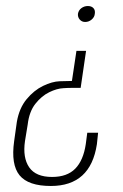

<svg xmlns="http://www.w3.org/2000/svg" viewBox="-20 -514 410 638"><path d="M266 -345 248 -222Q234 -222 219.5 -222Q205 -222 191 -221Q169 -220 143.5 -207.5Q118 -195 97.5 -169Q77 -143 72 -100L63 -45Q55 10 77 42Q99 74 153 74Q203 74 230 46.5Q257 19 265 -35L270 -73H306L302 -35Q281 104 149 104Q74 104 45 68.5Q16 33 27 -45L36 -109Q44 -155 68.5 -184.5Q93 -214 123 -228.5Q153 -243 178 -244Q188 -244 198.5 -244.5Q209 -245 219 -245L234 -345ZM272 -494Q284 -494 290.5 -487Q297 -480 295 -468Q294 -457 284.5 -449Q275 -441 263 -441Q252 -441 245 -449Q238 -457 239 -468Q241 -480 250.5 -487Q260 -494 272 -494Z"/></svg>

Font: Alumni Sans ExtraLight
Style: Italic
Weight: 250
Italic angle: -8°
Version: Version 1.016